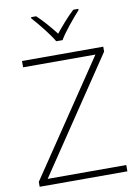

<svg xmlns="http://www.w3.org/2000/svg" viewBox="-101 -1014 779 1080"><g transform="rotate(-10 288.5 -474.0)"><path d="M270 -790H306C330 -832 387 -900 424 -941V-948H395C358 -914 318 -867 288 -830C259 -867 220 -914 183 -948H154V-941C191 -900 246 -832 270 -790ZM537 0V-36H88L525 -686V-714H61V-678H474L36 -28V0Z"/></g></svg>

Font: Noto Sans Myanmar ExtraLight
Style: Regular
Weight: 200
Designer: Monotype Design Team
Foundry: Monotype Imaging Inc.
Version: Version 2.107